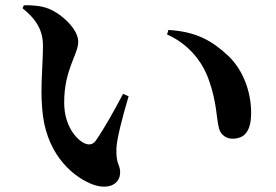

<svg xmlns="http://www.w3.org/2000/svg" viewBox="-20 -716 1040 724"><path d="M142 -543C142 -475 132 -387 139 -308C150 -147 242 -57 323 -23C386 3 433 -20 433 -66C433 -97 417 -95 419 -156C420 -191 442 -276 465 -353L444 -362C409 -296 373 -231 340 -184C329 -170 315 -169 300 -175C268 -189 222 -242 222 -329C222 -455 275 -510 275 -559C275 -605 215 -662 164 -683C135 -695 96 -697 70 -696L65 -685C118 -642 142 -601 142 -543ZM610 -586C689 -551 743 -486 768 -413C798 -329 795 -274 806 -231C814 -204 836 -193 857 -193C906 -193 927 -227 927 -290C927 -367 899 -451 839 -507C780 -562 720 -597 615 -603Z"/></svg>

Font: Noto Serif CJK HK
Style: Bold
Weight: 700
Designer: Ryoko NISHIZUKA 西塚涼子 (kana & ideographs); Frank Grießhammer (Latin, Greek & Cyrillic); Wenlong ZHANG 张文龙 (bopomofo); San
Foundry: Adobe
Version: Version 2.001;hotconv 1.1.0;makeotfexe 2.6.0